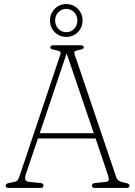

<svg xmlns="http://www.w3.org/2000/svg" viewBox="-20 -922 662 942"><path d="M193.5 -11.5Q193.5 0 177.5 0H23Q7.5 0 7.5 -11.5Q7.5 -21 25.5 -24.5L48.5 -29Q63 -31.5 68 -40.2Q73 -49 79.5 -69L275 -651Q279.5 -664 275.5 -668Q271.5 -672 256 -675.5Q242 -678 234.5 -680.5Q227 -683 227 -688.5Q227 -700 243 -700H375Q391 -700 391 -688.5Q391 -680.5 362 -675.5Q350 -673 346.2 -670Q342.5 -667 346 -656L550.5 -52Q554.5 -40 564.8 -34.2Q575 -28.5 593.5 -25Q606.5 -22.5 611 -19.5Q615.5 -16.5 615.5 -11.5Q615.5 0 600 0H446.5Q431 0 431 -11.5Q431 -23.5 449.5 -24.5L499 -29.5Q511.5 -30.5 513.2 -39Q515 -47.5 509 -65L449 -242.5H166L107.5 -69.5Q101 -50 104.5 -40.5Q108 -31 125 -29.5L175 -24.5Q193.5 -23.5 193.5 -11.5ZM175 -268.5H440L307 -660ZM305.5 -741Q271.5 -741 248.5 -764.2Q225.5 -787.5 225.5 -821.5Q225.5 -855.5 248.5 -878.8Q271.5 -902 305.5 -902Q338.5 -902 361.8 -878.8Q385 -855.5 385 -821.5Q385 -787.5 362 -764.2Q339 -741 305.5 -741ZM305.5 -878.5Q282 -878.5 266.2 -862Q250.5 -845.5 250.5 -821.5Q250.5 -797.5 266.2 -780.8Q282 -764 305.5 -764Q328.5 -764 344 -780.8Q359.5 -797.5 359.5 -821.5Q359.5 -845.5 343.8 -862Q328 -878.5 305.5 -878.5Z"/></svg>

Font: Fraunces 72pt S100 Thin
Style: Regular
Weight: 100
Version: Version 1.000; ttfautohint (v1.8.3)